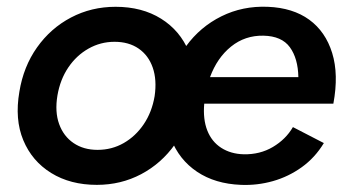

<svg xmlns="http://www.w3.org/2000/svg" viewBox="-20 -532 1030 565"><path d="M265 12Q187 12 130.5 -23Q74 -58 48.5 -119.5Q23 -181 37 -262Q49 -336 89 -392.5Q129 -449 189 -480.5Q249 -512 320 -512Q398 -512 454 -477Q510 -442 535.5 -380.5Q561 -319 547 -238Q535 -164 495 -107.5Q455 -51 395.5 -19.5Q336 12 265 12ZM267 -91Q309 -91 344 -111Q379 -131 403 -166.5Q427 -202 435 -249Q442 -297 429.5 -333Q417 -369 388 -389Q359 -409 317 -409Q276 -409 240.5 -389Q205 -369 181 -333.5Q157 -298 149 -251Q141 -203 154 -167Q167 -131 196.5 -111Q226 -91 267 -91ZM689 12Q613 9 560 -26.5Q507 -62 483.5 -123Q460 -184 473 -262Q486 -339 527.5 -396Q569 -453 631.5 -484Q694 -515 768 -512Q842 -509 890 -474Q938 -439 957.5 -376Q977 -313 961 -227H581Q577 -181 590 -148Q603 -115 631 -97Q659 -79 697 -78Q745 -77 783 -99.5Q821 -122 842 -158L933 -111Q907 -68 868 -40Q829 -12 783 1Q737 14 689 12ZM598 -305H858Q857 -360 833 -393Q809 -426 755 -427Q701 -428 660 -395Q619 -362 598 -305Z"/></svg>

Font: Figtree SemiBold
Style: Italic
Weight: 600
Italic angle: -9.5°
Foundry: Erik Kennedy
Version: Version 2.001;gftools[0.9.30]